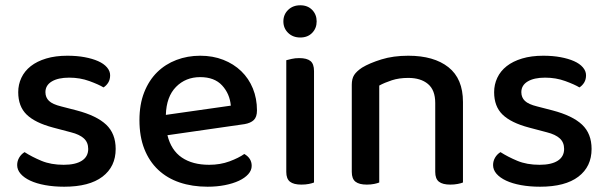

<svg xmlns="http://www.w3.org/2000/svg" viewBox="-20 -693 2301 727"><path d="M418 -129Q418 -62 368 -24Q318 14 223 14Q184 14 151 8Q118 2 94.5 -9Q71 -20 58 -35Q45 -50 45 -68Q45 -83 52.5 -96Q60 -109 73 -117Q101 -99 137 -84Q173 -69 221 -69Q266 -69 290 -84.5Q314 -100 314 -129Q314 -154 297.5 -169Q281 -184 249 -192L181 -210Q113 -228 81 -259Q49 -290 49 -344Q49 -373 61 -398.5Q73 -424 96.5 -442.5Q120 -461 155 -471.5Q190 -482 235 -482Q271 -482 300.5 -476.5Q330 -471 351.5 -461.5Q373 -452 385 -438Q397 -424 397 -408Q397 -392 390 -380.5Q383 -369 372 -362Q354 -373 318.5 -386Q283 -399 242 -399Q200 -399 176 -384.5Q152 -370 152 -344Q152 -324 165.5 -311Q179 -298 212 -290L270 -275Q346 -255 382 -221Q418 -187 418 -129Z M614 -181Q628 -124 668.5 -96.5Q709 -69 772 -69Q814 -69 849 -82Q884 -95 905 -110Q933 -94 933 -65Q933 -48 920 -33.5Q907 -19 884.5 -8.5Q862 2 831.5 8Q801 14 766 14Q708 14 660.5 -2Q613 -18 579 -50Q545 -82 526.5 -129Q508 -176 508 -238Q508 -298 526 -343.5Q544 -389 575 -419.5Q606 -450 648 -466Q690 -482 738 -482Q786 -482 825.5 -466.5Q865 -451 893.5 -423.5Q922 -396 937.5 -358Q953 -320 953 -275Q953 -250 941 -238.5Q929 -227 906 -223ZM738 -401Q683 -401 646.5 -364Q610 -327 608 -258L854 -293Q850 -338 821 -369.5Q792 -401 738 -401Z M1169 -2Q1162 1 1149.5 3.5Q1137 6 1121 6Q1092 6 1078 -5Q1064 -16 1064 -42V-465Q1072 -467 1084.5 -470Q1097 -473 1113 -473Q1142 -473 1155.5 -462Q1169 -451 1169 -424ZM1053 -612Q1053 -638 1071 -655.5Q1089 -673 1117 -673Q1145 -673 1162 -655.5Q1179 -638 1179 -612Q1179 -586 1162 -568.5Q1145 -551 1117 -551Q1089 -551 1071 -568.5Q1053 -586 1053 -612Z M1628 -303Q1628 -352 1600.5 -375Q1573 -398 1526 -398Q1491 -398 1463.5 -389Q1436 -380 1416 -369V-2Q1409 1 1396.5 3.5Q1384 6 1369 6Q1340 6 1326 -5Q1312 -16 1312 -42V-372Q1312 -395 1321 -409Q1330 -423 1351 -437Q1379 -454 1424 -468Q1469 -482 1526 -482Q1623 -482 1678 -438.5Q1733 -395 1733 -307V-2Q1726 1 1713 3.5Q1700 6 1685 6Q1656 6 1642 -5Q1628 -16 1628 -42V-303Z M2220 -129Q2220 -62 2170 -24Q2120 14 2025 14Q1986 14 1953 8Q1920 2 1896.5 -9Q1873 -20 1860 -35Q1847 -50 1847 -68Q1847 -83 1854.5 -96Q1862 -109 1875 -117Q1903 -99 1939 -84Q1975 -69 2023 -69Q2068 -69 2092 -84.5Q2116 -100 2116 -129Q2116 -154 2099.5 -169Q2083 -184 2051 -192L1983 -210Q1915 -228 1883 -259Q1851 -290 1851 -344Q1851 -373 1863 -398.5Q1875 -424 1898.5 -442.5Q1922 -461 1957 -471.5Q1992 -482 2037 -482Q2073 -482 2102.5 -476.5Q2132 -471 2153.5 -461.5Q2175 -452 2187 -438Q2199 -424 2199 -408Q2199 -392 2192 -380.5Q2185 -369 2174 -362Q2156 -373 2120.5 -386Q2085 -399 2044 -399Q2002 -399 1978 -384.5Q1954 -370 1954 -344Q1954 -324 1967.5 -311Q1981 -298 2014 -290L2072 -275Q2148 -255 2184 -221Q2220 -187 2220 -129Z"/></svg>

Font: Baloo Thambi 2 Medium
Style: Regular
Weight: 500
Designer: Aadarsh Rajan and Ek Type
Foundry: Ek Type
Version: Version 1.640;hotconv 1.0.111;makeotfexe 2.5.65597; ttfautoh